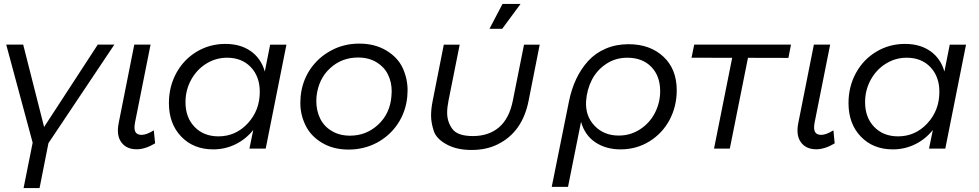

<svg xmlns="http://www.w3.org/2000/svg" viewBox="-20 -753 4960 973"><path d="M180.5 200H99.5L145.5 -30L11.5 -527H97.5L203.5 -109.5L475.5 -527H559.5L225.5 -27.5Z M581.5 -129.5 660.5 -527H743L664 -131Q658 -98.5 666.5 -84Q675 -69.5 697.5 -69.5Q722.5 -69.5 759.5 -92.5L766 -26.5Q716 3.5 672.5 3.5Q620.5 3.5 594.8 -32Q569 -67.5 581.5 -129.5Z M1060.5 4Q960.5 4 898.2 -61Q836 -126 836 -230.5Q836 -314 873.5 -382.8Q911 -451.5 976.8 -491Q1042.5 -530.5 1122.5 -530.5Q1198.5 -530.5 1250.8 -493.8Q1303 -457 1322 -390.5L1349 -526.5H1431.5L1326.5 0H1244L1263.5 -94.5Q1226 -47.5 1173.5 -21.8Q1121 4 1060.5 4ZM1087 -62Q1174.5 -62 1235.5 -127.8Q1296.5 -193.5 1296.5 -287.5Q1296.5 -365 1251 -412.8Q1205.5 -460.5 1131 -460.5Q1073.5 -460.5 1025 -430.2Q976.5 -400 948.2 -348Q920 -296 920 -235Q920 -157.5 966.2 -109.8Q1012.5 -62 1087 -62Z M1746.5 5Q1668.5 5 1611.5 -29.5Q1554.5 -63.5 1528 -118.5Q1502 -172 1502 -231Q1502 -246 1503.5 -263.5Q1511 -341 1552 -401.8Q1593 -462.5 1659 -497.5Q1722.5 -532 1801 -532Q1879 -532 1937 -497.5Q1995 -463 2020.5 -409Q2045.5 -354.5 2045.5 -296Q2045.5 -280 2044 -263.5Q2036.5 -186.5 1995.8 -125.5Q1955 -64.5 1889.5 -29.5Q1824 5 1746.5 5ZM1754 -65.5Q1836 -65.5 1896 -121Q1956 -176.5 1963.5 -263.5Q1965 -278 1965 -290.5Q1965 -336.5 1946.2 -375Q1927.5 -413.5 1889 -437Q1849 -461.5 1794.5 -461.5Q1711.5 -461.5 1652.5 -407Q1593.5 -352.5 1584 -263.5Q1583 -248.5 1583 -240.5Q1583 -193 1602 -153.2Q1621 -113.5 1660 -90Q1699.5 -65.5 1754 -65.5Z M2242 -22Q2190 -50.5 2177.5 -91.5Q2164.5 -133 2164.5 -167Q2164.5 -201.5 2172.5 -241L2229 -526.5H2309.5L2253 -243.5Q2246 -208.5 2246 -182.5Q2246 -135 2272.5 -99.5Q2299 -63.5 2376.5 -63.5Q2457 -63.5 2509 -108Q2561 -152.5 2579 -243.5L2635.5 -526.5H2715L2658.5 -241Q2627 -83.5 2503 -22Q2445.5 7 2369.5 7Q2293.5 7 2242 -22ZM2525 -607H2460.5L2526.5 -733H2618Z M3124.5 4Q3051 4 2997.5 -31.5Q2944 -67 2924.5 -135.5L2858.5 194H2776L2863.5 -240Q2876 -301.5 2900 -352.5Q2924 -403.5 2960.5 -443.8Q2997 -484 3049.5 -506.5Q3102 -529 3165.5 -529Q3274 -529 3341.8 -466Q3409.5 -403 3409.5 -295.5Q3409.5 -214.5 3373.5 -146.2Q3337.5 -78 3271.8 -37Q3206 4 3124.5 4ZM3115.5 -66Q3175 -66 3223.8 -97.8Q3272.5 -129.5 3299 -181Q3325.5 -232.5 3325.5 -291.5Q3325.5 -368 3280.5 -414.2Q3235.5 -460.5 3159 -460.5Q3099 -460.5 3051.8 -429Q3004.5 -397.5 2979.2 -348Q2954 -298.5 2950 -239Q2946 -164.5 2993.5 -115.2Q3041 -66 3115.5 -66Z M3484.5 -460.5 3498 -527H3988.5L3975.5 -459.5L3770.5 -460L3678.5 0H3598.5L3690.5 -460Z M4025.5 -129.5 4104.5 -527H4187L4108 -131Q4102 -98.5 4110.5 -84Q4119 -69.5 4141.5 -69.5Q4166.5 -69.5 4203.5 -92.5L4210 -26.5Q4160 3.5 4116.5 3.5Q4064.5 3.5 4038.8 -32Q4013 -67.5 4025.5 -129.5Z M4504.5 4Q4404.5 4 4342.2 -61Q4280 -126 4280 -230.5Q4280 -314 4317.5 -382.8Q4355 -451.5 4420.8 -491Q4486.5 -530.5 4566.5 -530.5Q4642.5 -530.5 4694.8 -493.8Q4747 -457 4766 -390.5L4793 -526.5H4875.5L4770.5 0H4688L4707.5 -94.5Q4670 -47.5 4617.5 -21.8Q4565 4 4504.5 4ZM4531 -62Q4618.5 -62 4679.5 -127.8Q4740.5 -193.5 4740.5 -287.5Q4740.5 -365 4695 -412.8Q4649.5 -460.5 4575 -460.5Q4517.5 -460.5 4469 -430.2Q4420.5 -400 4392.2 -348Q4364 -296 4364 -235Q4364 -157.5 4410.2 -109.8Q4456.5 -62 4531 -62Z"/></svg>

Font: Argentum Sans Light
Style: Italic
Weight: 300
Italic angle: -11.3°
Designer: Julieta Ulanovsky (font), Owen Earl (portions from Jones font), Cristiano Sobral (main changes and remaster)
Foundry: Julieta Ulanovsky (font), Owen Earl (portions from Jones font), Cristiano Sobral (main changes and remaster)
Version: Version 3.127